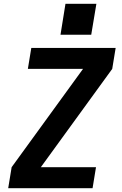

<svg xmlns="http://www.w3.org/2000/svg" viewBox="-20 -986 640 1006"><path d="M23 0 41 -110 415 -625H126L144 -735H586L568 -625L194 -110H483L465 0ZM297 -804 323 -966H485L458 -804Z"/></svg>

Font: Iosevka SS04 XBd Ex Obl
Style: Regular
Weight: 800
Width: 7
Italic angle: -9°
Monospace: yes
Designer: Belleve Invis
Foundry: Belleve Invis
Version: Version 19.0.0; ttfautohint (v1.8.4)